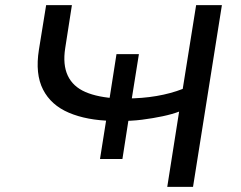

<svg xmlns="http://www.w3.org/2000/svg" viewBox="-20 -725 937 745"><path d="M629 0 675 -292Q649 -282 611.5 -274Q574 -266 531 -260.5Q488 -255 444 -256L481 -275L455 -108H368L395 -278L415 -256Q317 -258 247.5 -287.5Q178 -317 147 -377.5Q116 -438 131 -532L159 -705H259L233 -538Q223 -474 243 -431.5Q263 -389 311.5 -368Q360 -347 436 -343L403 -330L432 -515H519L490 -334L470 -343Q532 -343 587.5 -352.5Q643 -362 689 -380L741 -705H841L729 0Z"/></svg>

Font: Nunito Sans 7pt Expanded
Style: Italic
Weight: 400
Width: 7
Italic angle: -9°
Designer: Vernon Adams
Foundry: Vernon Adams
Version: Version 3.101;gftools[0.9.27]